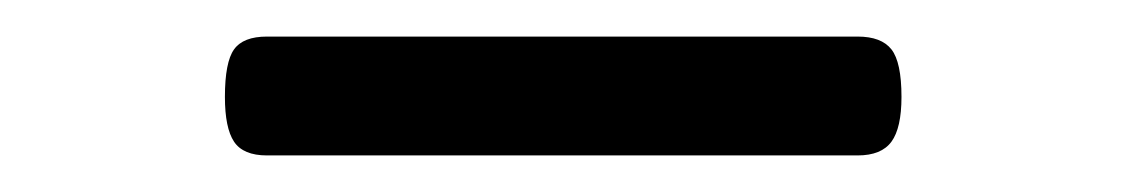

<svg xmlns="http://www.w3.org/2000/svg" viewBox="-20 -394 616 105"><path d="M126 -309Q113 -309 108 -316.5Q103 -324 103 -341Q103 -360 108 -367Q113 -374 126 -374H449Q462 -374 467.5 -367Q473 -360 473 -341Q473 -324 467.5 -316.5Q462 -309 449 -309Z"/></svg>

Font: Playwrite US Modern Light
Style: Regular
Weight: 300
Designer: Veronika Burian, José Scaglione
Foundry: TypeTogether
Version: Version 1.003